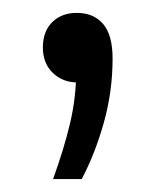

<svg xmlns="http://www.w3.org/2000/svg" viewBox="-20 -123 244 301"><path d="M63.2 157.7Q80.2 110.9 89.8 70.4Q99.4 29.9 99.4 -11.2L112.5 6.3H101.8Q78.3 6.3 62.7 -8.8Q47.2 -23.8 47.2 -48.6Q47.2 -73.7 61.9 -88.3Q76.7 -102.8 100.3 -102.8Q126.9 -102.8 141.7 -85.4Q156.5 -68 156.5 -31.2Q156.5 20.1 142.9 68.8Q129.3 117.6 108.1 157.7Z"/></svg>

Font: Encode Sans Condensed Thin
Style: Regular
Weight: 100
Width: 3
Designer: Multiple Designers
Foundry: Impallari Type
Version: Version 3.002